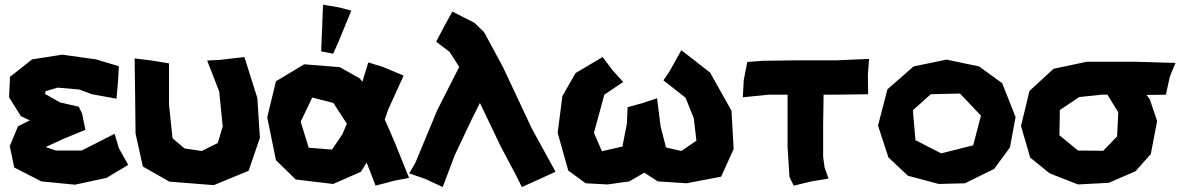

<svg xmlns="http://www.w3.org/2000/svg" viewBox="-20 -752 4894 796"><path d="M472.7 -477.5 377.9 -505.9 237.3 -525.4 113.3 -505.9 21.5 -433.6 17.6 -348.6 66.4 -270.5 103.5 -252.9 54.7 -228.5 20.5 -146.5 39.1 -57.6 151.4 0 291 13.7 421.9 -14.6 511.7 -68.4 472.7 -137.7 455.1 -197.3 318.4 -127.9H211.9L170.9 -141.6L171.9 -143.6L244.1 -176.8L334 -213.9L320.3 -281.2L306.6 -309.6L229.5 -327.1L167 -362.3L168.9 -374L218.8 -388.7L308.6 -380.9L361.3 -361.3L462.9 -342.8L469.7 -419.9Z M538.1 -509.8 540 -377.9 542 -198.2 572.3 -61.5 682.6 1 866.2 15.6 1010.7 -43.9 1057.6 -180.7 1046.9 -345.7 993.2 -515.6 893.6 -503.9 838.9 -501 888.7 -373 903.3 -227.5 882.8 -159.2 816.4 -126 745.1 -136.7 695.3 -178.7 680.7 -318.4V-489.3L609.4 -501Z M1319.3 -732.4 1315.4 -633.8 1311.5 -539.1 1361.3 -529.3 1383.8 -580.1 1436.5 -708 1383.8 -721.7ZM1399.4 -267.6 1418 -239.3 1399.4 -195.3 1356.4 -131.8 1259.8 -139.6 1226.6 -247.1 1274.4 -347.7 1362.3 -325.2ZM1506.8 -493.2 1482.4 -413.1 1471.7 -426.8 1388.7 -473.6 1241.2 -485.4 1124 -415 1087.9 -265.6 1124 -87.9 1206.1 -7.8 1361.3 10.7 1476.6 -40 1500 -78.1 1537.1 17.6 1615.2 -2.9 1675.8 -14.6 1617.2 -160.2 1575.2 -256.8 1588.9 -296.9 1653.3 -438.5 1567.4 -474.6Z M1855.5 -704.1 1825.2 -649.4 1788.1 -579.1 1843.8 -537.1 1883.8 -474.6 1793 -295.9 1702.1 -77.1 1676.8 -33.2 1744.1 -9.8 1815.4 23.4 1865.2 -108.4 1935.5 -256.8 1969.7 -325.2 2055.7 -145.5 2117.2 -29.3 2143.6 23.4 2210.9 -6.8 2283.2 -40 2184.6 -219.7 2065.4 -473.6 1987.3 -618.2 1947.3 -657.2Z M2478.5 -515.6 2366.2 -449.2 2311.5 -353.5 2292 -201.2 2335.9 -44.9 2408.2 7.8 2499 12.7 2588.9 0 2651.4 -36.1 2707 0 2826.2 7.8 2969.7 -19.5 3021.5 -133.8 3012.7 -293 2923.8 -451.2 2804.7 -543.9 2756.8 -458 2730.5 -418.9 2822.3 -346.7 2856.4 -261.7 2867.2 -168.9 2804.7 -126 2741.2 -140.6 2718.8 -227.5 2704.1 -344.7 2645.5 -325.2 2582 -307.6 2579.1 -240.2 2560.5 -144.5 2475.6 -125 2442.4 -201.2 2485.4 -359.4 2563.5 -412.1 2518.6 -461.9Z M3078.1 -495.1 3063.5 -419.9 3059.6 -348.6 3165 -359.4H3245.1V-278.3V-142.6L3252.9 -18.6L3270.5 17.6L3344.7 0L3415 -11.7L3398.4 -58.6L3392.6 -102.5V-236.3L3394.5 -359.4H3435.5L3579.1 -361.3L3578.1 -442.4L3583 -507.8L3449.2 -502H3292L3143.6 -500Z M3960 -364.3 4046.9 -272.5 4014.6 -149.4 3881.8 -116.2 3775.4 -170.9 3764.6 -294.9 3838.9 -361.3ZM3904.3 -504.9 3767.6 -476.6 3659.2 -381.8 3620.1 -231.4 3663.1 -99.6 3744.1 -23.4 3872.1 10.7 3980.5 7.8 4101.6 -51.8 4167 -140.6 4190.4 -266.6 4134.8 -407.2 4039.1 -476.6Z M4853.5 -491.2 4682.6 -496.1H4486.3L4347.7 -466.8L4248 -375L4212.9 -229.5L4251 -98.6L4332 -33.2L4449.2 12.7L4577.1 5.9L4687.5 -42L4751 -113.3L4777.3 -250L4747.1 -339.8L4733.4 -358.4L4813.5 -359.4L4830.1 -434.6ZM4616.2 -286.1 4611.3 -186.5 4553.7 -127 4449.2 -127.9 4372.1 -191.4 4374 -295.9 4454.1 -349.6 4545.9 -359.4H4571.3Z"/></svg>

Font: MaokenAssortedSans-TC
Style: Regular
Weight: 500
Version: Version 0.83